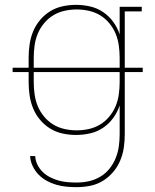

<svg xmlns="http://www.w3.org/2000/svg" viewBox="-20 -548 640 791"><path d="M296 223Q275 223 253.5 221Q232 219 211.5 213Q191 207 172 196.5Q153 186 138.5 171Q124 156 114.5 136Q105 116 104 95H125Q126 114 134.5 131Q143 148 156.5 161Q170 174 187 182.5Q204 191 222 196Q240 201 259 202.5Q278 204 296 204Q322 204 346.5 198.5Q371 193 393 180Q415 167 431 147Q447 127 456.5 103.5Q466 80 469.5 55Q473 30 473 5V-114Q464 -86 446.5 -62Q429 -38 404.5 -21.5Q380 -5 351 1.5Q322 8 293 8Q265 8 237.5 2Q210 -4 186.5 -18.5Q163 -33 145 -54.5Q127 -76 116.5 -101.5Q106 -127 102 -154.5Q98 -182 98 -210V-251H32V-269H98V-310Q98 -338 102 -365.5Q106 -393 116.5 -418.5Q127 -444 145 -465.5Q163 -487 186.5 -501.5Q210 -516 237.5 -522Q265 -528 293 -528Q322 -528 351 -521.5Q380 -515 404.5 -498.5Q429 -482 446.5 -458Q464 -434 473 -406V-520H564V-501H494V-269H568V-251H494V5Q494 33 490 60.5Q486 88 475 114Q464 140 445.5 161.5Q427 183 403 197.5Q379 212 351.5 217.5Q324 223 296 223ZM119 -269H473V-310Q473 -335 469.5 -360.5Q466 -386 456.5 -409Q447 -432 430.5 -452Q414 -472 392.5 -485Q371 -498 346 -503.5Q321 -509 296 -509Q271 -509 246 -503.5Q221 -498 199.5 -485Q178 -472 161.5 -452Q145 -432 135.5 -409Q126 -386 122.5 -360.5Q119 -335 119 -310ZM296 -11Q321 -11 346 -16.5Q371 -22 392.5 -35Q414 -48 430.5 -68Q447 -88 456.5 -111Q466 -134 469.5 -159.5Q473 -185 473 -210V-251H119V-210Q119 -185 122.5 -159.5Q126 -134 135.5 -111Q145 -88 161.5 -68Q178 -48 199.5 -35Q221 -22 246 -16.5Q271 -11 296 -11Z"/></svg>

Font: Iosevka HT Thin Extended
Style: Regular
Weight: 100
Width: 7
Monospace: yes
Designer: Belleve Invis
Foundry: Belleve Invis
Version: Version 32.3.0; ttfautohint (v1.8.4)